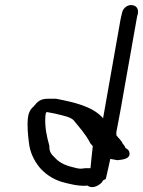

<svg xmlns="http://www.w3.org/2000/svg" viewBox="-20 -781 571 766"><path d="M91 -307C88 -275 92 -240 95 -215C99 -174 115 -142 137 -114C159 -88 189 -67 227 -55C254 -48 291 -38 324 -40H325L328 -41C347 -27 370 -38 384 -51C387 -54 389 -58 392 -62L402 -67C409 -95 413 -116 420 -147C430 -145 439 -144 448 -142H449C467 -144 498 -146 497 -169C496 -180 490 -186 481 -190C479 -194 476 -202 470 -207C464 -222 452 -230 444 -242C445 -245 444 -249 444 -253C450 -281 455 -313 461 -343L525 -704C526 -712 528 -719 530 -726V-727C533 -742 527 -757 510 -760C490 -765 470 -748 467 -730C465 -721 463 -713 461 -704L391 -308C390 -309 389 -313 387 -315H386C345 -357 276 -373 204 -387H170C141 -387 129 -375 114 -356C99 -344 92 -325 91 -307ZM161 -318 163 -330C164 -332 166 -334 167 -334C179 -331 198 -329 211 -325C236 -319 260 -314 273 -302C295 -275 323 -244 339 -212V-211L350 -198V-196C347 -166 343 -137 341 -110H320C312 -109 306 -108 301 -108C297 -108 292 -109 286 -110C246 -119 219 -129 199 -152H198V-153C185 -165 176 -176 177 -198V-199C167 -235 158 -272 161 -318Z"/></svg>

Font: Scribbler
Style: BdIta
Weight: 700
Designer: Mew Too
Foundry: Cannot Into Space Fonts
Version: Version 1.001